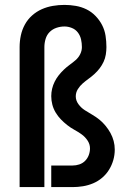

<svg xmlns="http://www.w3.org/2000/svg" viewBox="-20 -763 540 783"><path d="M60 0V-571Q60 -595 65 -618.5Q70 -642 81.5 -663Q93 -684 111 -700Q129 -716 150.5 -725.5Q172 -735 195.5 -739Q219 -743 243 -743Q266 -743 289 -739Q312 -735 332.5 -725Q353 -715 369.5 -698Q386 -681 396.5 -660.5Q407 -640 410.5 -617Q414 -594 414 -571Q414 -556 411.5 -540.5Q409 -525 402.5 -511Q396 -497 386.5 -484.5Q377 -472 365.5 -461.5Q354 -451 341.5 -442Q329 -433 317.5 -423Q306 -413 297.5 -399.5Q289 -386 289 -370Q289 -353 300 -338Q311 -323 326 -313.5Q341 -304 356.5 -295Q372 -286 385.5 -275Q399 -264 410.5 -250Q422 -236 430.5 -220.5Q439 -205 443.5 -188Q448 -171 448 -153Q448 -131 442 -110Q436 -89 424.5 -70.5Q413 -52 396.5 -38Q380 -24 360 -15.5Q340 -7 318.5 -3.5Q297 0 276 0H189V-88H276Q290 -88 303.5 -92.5Q317 -97 327 -107Q337 -117 342 -130.5Q347 -144 347 -158Q347 -175 337 -190Q327 -205 313 -215Q299 -225 283.5 -233.5Q268 -242 254 -253Q240 -264 228 -276.5Q216 -289 207 -304Q198 -319 193.5 -336Q189 -353 189 -371Q189 -386 192.5 -401Q196 -416 203 -430Q210 -444 219.5 -456Q229 -468 240.5 -479Q252 -490 264.5 -499Q277 -508 288.5 -518Q300 -528 307 -542Q314 -556 314 -571Q314 -587 310.5 -602.5Q307 -618 297.5 -630.5Q288 -643 273 -649Q258 -655 243 -655Q226 -655 210 -649.5Q194 -644 182.5 -632.5Q171 -621 166 -604.5Q161 -588 161 -571V0Z"/></svg>

Font: Iosevka SS18 Semibold
Style: Regular
Weight: 600
Monospace: yes
Designer: Belleve Invis
Foundry: Belleve Invis
Version: Version 25.1.1; ttfautohint (v1.8.4)